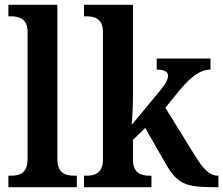

<svg xmlns="http://www.w3.org/2000/svg" viewBox="-20 -780 930 800"><path d="M15 0H300V-48H289C249 -48 219 -60 219 -120V-760H15V-712H26C56 -712 95 -704 95 -648V-120C95 -60 66 -48 26 -48H15Z M330 0H611V-48H602C572 -48 534 -56 534 -114V-197L585 -247L668 -102C719 -13 750 0 877 0H890V-48H887C853 -48 826 -77 792 -132L669 -331L726 -401C774 -460 814 -490 857 -490V-536H633V-490C663 -490 680 -482 680 -465C680 -452 674 -434 645 -400L529 -260C530 -267 534 -341 534 -376V-760H330V-712H340C371 -712 409 -704 409 -648V-116C409 -56 372 -48 340 -48H330Z"/></svg>

Font: Noto Serif Devanagari SemiCondensed SemiBold
Style: Regular
Weight: 600
Width: 4
Designer: Universal Thirst, Indian Type Foundry and the Monotype Design Team
Foundry: Monotype Imaging Inc.
Version: Version 2.004